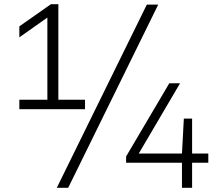

<svg xmlns="http://www.w3.org/2000/svg" viewBox="-20 -830 1028 918"><path d="M72.5 -308V-353H206.5V-746L72.5 -651.5V-704L223.5 -810H259V-353H386.5V-308ZM251.5 68 682 -808H736.5L306 68ZM583 -52V-82L789.5 -432H841L643.5 -96H850L859 -263H898.5V-96H976V-52H898.5V68H850V-52Z"/></svg>

Font: Encode Sans Expanded Light
Style: Regular
Weight: 300
Width: 7
Designer: Multiple Designers
Foundry: Impallari Type
Version: Version 3.000; ttfautohint (v1.8.3) -l 8 -r 50 -G 200 -x 14 